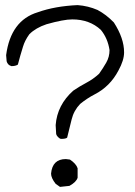

<svg xmlns="http://www.w3.org/2000/svg" viewBox="-20 -740 529 752"><path d="M219 -196Q213 -197 207 -203.5Q201 -210 200 -215L198 -250Q204 -329 267 -385Q292 -402 318.5 -416Q345 -430 368 -451Q383 -472 396 -494.5Q409 -517 409 -544Q402 -590 375 -623Q331 -664 263 -664Q229 -664 162 -645Q120 -631 95 -606Q77 -581 70 -557Q59 -522 50 -487Q41 -481 25 -481Q10 -485 6 -500L4 -524Q22 -660 128 -692Q195 -716 284 -720Q325 -717 362 -701Q396 -683 426 -652Q466 -590 466 -535Q466 -504 444 -464Q411 -401 350 -370Q321 -355 294 -333Q269 -307 260.5 -272Q252 -237 243 -201Q238 -196 219 -196ZM215 -8 198 -20Q180 -43 180 -60Q185 -117 238 -117L254 -115Q278 -99 284 -81V-44Q279 -27 252 -12Z"/></svg>

Font: Yozai
Style: Regular
Weight: 400
Designer: LXGW / Y.OzVox
Foundry: LXGW / Y.OzVox
Version: Version 0.861;October 22, 2024